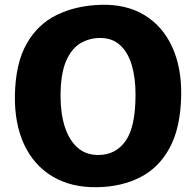

<svg xmlns="http://www.w3.org/2000/svg" viewBox="-20 -771 816 799"><path d="M386 8Q276 10 198.2 -36.8Q120.5 -83.5 80.2 -170.2Q40 -257 42 -375Q44.5 -507 90.8 -588.8Q137 -670.5 217 -709.2Q297 -748 400 -751Q505.5 -754 581 -708.2Q656.5 -662.5 696.2 -576.5Q736 -490.5 734 -373Q731.5 -241 687 -157.5Q642.5 -74 565 -34Q487.5 6 386 8ZM389 -126Q461 -126 502.5 -184.2Q544 -242.5 544 -378Q544 -448 528 -501Q512 -554 479.5 -583.5Q447 -613 397 -613Q351.5 -613 314 -590.5Q276.5 -568 254.2 -515Q232 -462 232 -370Q232 -299 249.5 -244Q267 -189 301.8 -157.5Q336.5 -126 389 -126Z"/></svg>

Font: Koeln Type Sans ExtraBold
Style: Regular
Weight: 800
Designer: Eben Sorkin
Foundry: Eben Sorkin
Version: Version 2.001